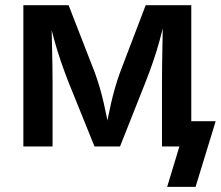

<svg xmlns="http://www.w3.org/2000/svg" viewBox="-20 -566 853 742"><path d="M70.3 0V-545.9H245.1L346.7 -284.7Q356.9 -256.8 365.5 -227.3Q374 -197.8 380.9 -168Q387.7 -138.2 393.3 -109.9Q398.9 -81.5 403.3 -56.6H386.7Q391.1 -80.6 396.7 -108.6Q402.3 -136.7 409.2 -166.7Q416 -196.8 424.6 -226.6Q433.1 -256.3 443.4 -284.7L543 -545.9H719.2V0H606V-252.4Q606 -278.3 606.4 -308.3Q606.9 -338.4 607.4 -370.8Q607.9 -403.3 608.6 -436.3Q609.4 -469.2 609.9 -500.5H619.6Q608.9 -454.1 597.7 -412.6Q586.4 -371.1 573 -331.8Q559.6 -292.5 543.9 -252.4L443.8 0H345.2L243.2 -252.4Q227.5 -293 214.1 -332.3Q200.7 -371.6 189.2 -413.1Q177.7 -454.6 167.5 -500.5H178.7Q179.2 -472.7 179.9 -440.4Q180.7 -408.2 181.4 -375Q182.1 -341.8 182.6 -310.5Q183.1 -279.3 183.1 -252.4V0ZM626 156.2 673.3 0H637.7V-97.7H813.5L735.8 156.2Z"/></svg>

Font: Inter
Style: 540
Weight: 540
Designer: Rasmus Andersson
Foundry: rsms
Version: Version 4.001;git-66647c0bb